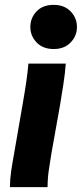

<svg xmlns="http://www.w3.org/2000/svg" viewBox="-20 -771 337 791"><path d="M21 0Q21 -32 26 -66Q31 -100 37 -132L73 -340Q83 -397 88.5 -435.5Q94 -474 97 -509H251Q248 -468 241 -423Q234 -378 227 -336L192 -140Q186 -104 181 -69.5Q176 -35 176 0ZM201 -569Q157 -569 131 -596Q105 -623 105 -660Q105 -697 130.5 -724Q156 -751 201 -751Q245 -751 271 -724Q297 -697 297 -660Q297 -623 271 -596Q245 -569 201 -569Z"/></svg>

Font: Livvic
Style: Bold Italic
Weight: 700
Italic angle: -10°
Designer: Jacques Le Bailly, Baron von Fonthausen
Version: Version 1.001; ttfautohint (v1.8.2)